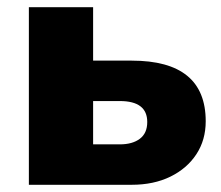

<svg xmlns="http://www.w3.org/2000/svg" viewBox="-20 -512 613 532"><path d="M60 0V-492H238V-344H345Q550 -344 550 -176Q550 -124 524 -84.5Q498 -45 452 -22.5Q406 0 345 0ZM238 -112H312Q347 -112 367.5 -127.5Q388 -143 388 -174Q388 -232 312 -232H238Z"/></svg>

Font: Nunito Sans Black
Style: Regular
Weight: 900
Designer: Vernon Adams
Foundry: Vernon Adams
Version: Version 3.006; ttfautohint (v1.8.3)